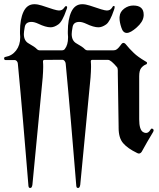

<svg xmlns="http://www.w3.org/2000/svg" viewBox="-29 -735 763 921"><path d="M-9.3 -453.6Q-9.3 -461.4 -3.4 -461.9Q28.8 -467.3 48.3 -492.9Q67.9 -518.6 67.9 -555.2Q67.9 -557.6 67.9 -560.5Q67.9 -563.5 67.4 -565.9Q66.9 -570.8 66.9 -575.2Q66.9 -579.6 66.9 -584.5Q66.9 -642.1 83.5 -678.2Q100.6 -714.8 135.7 -714.8Q152.3 -714.8 171.4 -708.5Q207 -696.3 226.6 -690.4Q246.1 -684.6 253.9 -684.6Q270 -684.6 278.3 -697.3Q283.7 -705.6 287.6 -705.6Q289.1 -705.6 291 -704.8Q293 -704.1 293 -699.7Q293 -695.8 289.1 -686.5Q270 -631.3 250.5 -617.7Q231 -604 213.9 -604Q190.4 -604 154.8 -621.1Q135.7 -629.9 122.1 -629.9Q94.2 -629.9 89.8 -606Q85.4 -582 85.4 -571.8Q85.4 -539.1 108.9 -526.4Q139.6 -509.3 148.4 -499Q153.8 -493.7 159.7 -493.7H268.6Q276.9 -493.7 281.7 -499.5Q297.4 -519.5 297.4 -554.2Q297.4 -556.6 297.4 -559.6Q297.4 -562.5 296.9 -565.9Q296.4 -570.8 296.4 -575.2Q296.4 -579.6 296.4 -584.5Q296.4 -642.1 313 -678.2Q330.1 -714.8 365.2 -714.8Q381.8 -714.8 400.9 -708.5Q436.5 -696.3 456.1 -690.4Q475.6 -684.6 483.4 -684.6Q499.5 -684.6 507.8 -697.3Q512.2 -706.5 517.1 -706.5Q517.6 -706.5 519.3 -705.8Q521 -705.1 521 -701.2Q521 -695.8 517.6 -687Q499 -631.3 480 -617.7Q460.4 -604 443.4 -604Q419.9 -604 384.3 -621.1Q365.2 -629.9 351.6 -629.9Q323.7 -629.9 319.3 -606Q314.9 -582 314.9 -571.8Q314.9 -539.1 338.4 -526.4Q369.1 -509.3 377.9 -499Q383.3 -493.7 389.2 -493.7H515.6Q519.5 -493.7 523.2 -494.6Q526.9 -495.6 531.5 -498.8Q536.1 -502 541.7 -508.3Q547.4 -514.6 554.7 -524.9Q558.6 -529.3 563 -529.3Q567.9 -529.3 572.8 -524.4Q583 -511.7 593 -501Q603 -490.2 612.8 -481Q631.8 -462.4 668.5 -440.9Q675.3 -437.5 676.3 -434.6Q676.3 -426.8 670.9 -425.8Q658.2 -420.9 648.4 -408.9Q638.7 -397 638.7 -369.1V-162.6Q638.7 -112.8 657.2 -101.6Q664.6 -97.2 671.4 -97.2Q683.6 -97.2 692.4 -112.3Q695.3 -118.2 699.7 -118.2Q701.7 -118.2 704.8 -116Q708 -113.8 708 -109.9Q708 -106 704.1 -99.6Q689.5 -76.2 676.8 -53.5Q664.1 -30.8 650.9 -7.3Q645 1.5 637.2 1.5Q633.3 1.5 627.9 -1.5Q583.5 -22.9 562 -47.9Q540 -72.8 540 -121.6V-127.9L536.1 -381.8V-396.5Q536.1 -405.8 533.2 -411.6Q502.9 -447.8 489.3 -447.8H488.3H414.6H413.6Q406.7 -447.8 406.7 -441.4V-439Q407.2 -433.6 407.5 -427.2Q407.7 -420.9 407.7 -413.6Q407.7 -402.8 407 -390.1Q406.2 -377.4 405.3 -362.8L356 150.9Q353.5 166.5 346.7 166.5Q346.2 166.5 345.2 166.5Q344.2 166.5 341.8 166Q336.9 165 336.4 149.9Q330.1 74.7 324 0.5Q317.9 -73.7 311.5 -148.4Q305.2 -219.7 299.1 -289.6Q293 -359.4 286.1 -429.7Q285.6 -436.5 281 -442.4Q276.4 -448.2 269.5 -448.2L185.1 -447.8Q177.2 -447.8 177.2 -439.9V-439Q177.7 -433.6 178 -427.2Q178.2 -420.9 178.2 -413.6Q178.2 -402.8 177.5 -390.1Q176.8 -377.4 175.8 -362.8L126.5 150.9Q124 166.5 117.2 166.5Q116.7 166.5 115.7 166.5Q114.7 166.5 112.3 166Q107.4 165 106.9 149.9Q100.6 74.7 94.5 0.5Q88.4 -73.7 82 -148.4Q75.7 -219.7 69.6 -289.6Q63.5 -359.4 56.6 -429.7Q56.2 -436.5 51.8 -441.7Q47.4 -446.8 42.5 -446.8H-1.5Q-8.3 -446.8 -9.3 -453.6ZM610.4 -708.5Q660.2 -708.5 660.2 -664.6Q660.2 -662.6 660.2 -660.6Q660.2 -658.7 659.7 -656.2Q656.7 -629.9 627 -603.5Q597.2 -577.1 579.6 -577.1H579.1Q561 -577.1 553.2 -602.5Q544.4 -628.4 544.4 -647.9Q544.4 -650.4 544.4 -652.3Q544.4 -654.3 544.9 -656.2Q546.4 -678.2 566.9 -693.8Q586.9 -708.5 610.4 -708.5Z"/></svg>

Font: UnifrakturMaguntia sl
Style: Regular
Weight: 400
Designer: j. 'mach' wust, based on a font by Peter Wiegel, original typeface by Carl Albert Fahrenwaldt 1901
Version: Version 2010-11-24